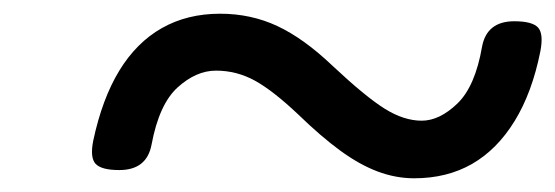

<svg xmlns="http://www.w3.org/2000/svg" viewBox="-20 -576 810 280"><path d="M584 -316Q557 -316 530.5 -326Q504 -336 476 -356.5Q448 -377 415 -409Q378 -444 351.5 -458.5Q325 -473 295 -473Q266 -473 239 -448.5Q212 -424 201 -365Q194 -328 154 -328Q128 -328 119.5 -337Q111 -346 116 -371Q129 -432 154 -473Q179 -514 216 -535Q253 -556 301 -556Q346 -556 384.5 -538Q423 -520 465 -480Q513 -435 541 -417.5Q569 -400 595 -400Q621 -400 647 -425Q673 -450 683 -508Q690 -545 730 -545Q756 -545 764.5 -536Q773 -527 768 -501Q756 -441 730.5 -399.5Q705 -358 668.5 -337Q632 -316 584 -316Z"/></svg>

Font: Playwrite CA
Style: Regular
Weight: 400
Designer: Veronika Burian, José Scaglione
Foundry: TypeTogether
Version: Version 1.002